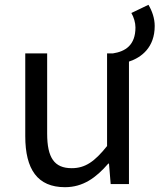

<svg xmlns="http://www.w3.org/2000/svg" viewBox="-20 -765 663 798"><path d="M526 -711C536 -694 543 -671 543 -651C543 -577 501 -551 449 -543H425V-158C373 -93 334 -66 278 -66C206 -66 176 -109 176 -210V-543H85V-199C85 -61 136 13 250 13C325 13 379 -26 430 -85H433L440 0H516V-509C568 -526 623 -568 623 -657C623 -689 612 -720 597 -745Z"/></svg>

Font: Noto Sans Mono CJK JP Regular
Style: Regular
Weight: 400
Designer: Ryoko NISHIZUKA (kana & ideographs); Paul D. Hunt (Latin, Greek & Cyrillic); Wenlong ZHANG (bopomofo); Sandoll Communica
Foundry: Adobe Systems Incorporated
Version: Version 1.004;PS 1.004;hotconv 1.0.82;makeotf.lib2.5.63406